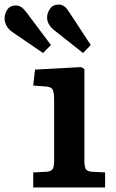

<svg xmlns="http://www.w3.org/2000/svg" viewBox="-100 -824 511 844"><path d="M46 0V-66L106 -69Q126 -71 132 -81.5Q138 -92 138 -120V-384Q138 -417 131.5 -430Q125 -443 99 -444L46 -448L54 -518L256 -529L271 -521V-117Q271 -95 276 -83Q281 -71 304 -69L362 -66V0ZM265 -591 141 -689Q107 -715 107 -747Q107 -767 120 -785.5Q133 -804 158 -804Q170 -804 180.5 -797.5Q191 -791 202 -774L299 -626ZM89 -591 -44 -682Q-62 -694 -71 -710.5Q-80 -727 -80 -743Q-80 -763 -68 -781.5Q-56 -800 -30 -800Q-18 -800 -7.5 -793.5Q3 -787 16 -770L124 -626Z"/></svg>

Font: Literata 7pt SemiBold
Style: Regular
Weight: 600
Designer: Latin by Veronika Burian and Jose Scaglione. Greek by Irene Vlachou. Cyrillic by Vera Evstafieva.
Foundry: TypeTogether
Version: Version 3.002